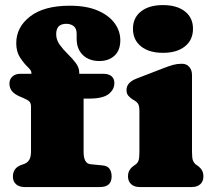

<svg xmlns="http://www.w3.org/2000/svg" viewBox="-20 -754 859 774"><path d="M317 -142Q317 -94.5 345 -92L395 -87Q414 -85 422 -72.8Q430 -60.5 430 -43Q430 0 383 0H79Q57.5 0 44.8 -11.2Q32 -22.5 32 -42Q32 -77.5 67 -89.5L77 -93Q90 -97.5 97.5 -109Q105 -120.5 105 -144V-324.5Q105 -337 99 -344Q93 -351 74 -359L62 -364Q38 -374 28 -387Q18 -400 18 -417Q18 -434.5 30 -445.5Q42 -456.5 62 -456.5H106.5V-462Q106.5 -470 91.2 -484.5Q76 -499 60.8 -522.2Q45.5 -545.5 45.5 -580Q45.5 -644.5 101.5 -687.8Q157.5 -731 261.5 -731Q328 -731 373.2 -711.8Q418.5 -692.5 441.8 -660.8Q465 -629 465 -592Q465 -551 441.5 -529.5Q418 -508 381 -508Q339 -508 314 -532.2Q289 -556.5 289 -597.5V-618.5Q289 -639 277.2 -648.5Q265.5 -658 247 -658Q206.5 -658 206.5 -616Q206.5 -593.5 220.5 -574Q234.5 -554.5 253 -536.5Q271.5 -518.5 285.5 -500Q299.5 -481.5 299.5 -461V-456.5H397Q417.5 -456.5 429.2 -447Q441 -437.5 441 -419.5Q441 -392.5 417.5 -374.5Q394 -356.5 339 -356.5H317ZM637 -541Q581 -541 548.5 -567Q516 -593 516 -638Q516 -682.5 548.5 -708Q581 -733.5 637 -733.5Q693 -733.5 725.5 -708Q758 -682.5 758 -638Q758 -593 725.5 -567Q693 -541 637 -541ZM754 -452V-142Q754 -116.5 757.8 -107Q761.5 -97.5 768 -92L775 -87Q787 -79 793.5 -68.5Q800 -58 800 -43Q800 -23 787.5 -11.5Q775 0 753 0H543Q521.5 0 508.8 -11.5Q496 -23 496 -43Q496 -58 502.5 -68.5Q509 -79 521 -87L528 -92Q535 -97.5 538.5 -107Q542 -116.5 542 -142V-305Q542 -327.5 536.5 -335.8Q531 -344 522 -349L515 -353Q504 -360 497 -368.5Q490 -377 490 -391Q490 -421.5 530 -437L636 -478Q661.5 -488 678 -492.5Q694.5 -497 713 -497Q732 -497 743 -484.2Q754 -471.5 754 -452Z"/></svg>

Font: Fraunces 9pt S100 Black
Style: Regular
Weight: 900
Version: Version 1.000; ttfautohint (v1.8.3)